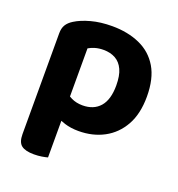

<svg xmlns="http://www.w3.org/2000/svg" viewBox="-125 -599 826 889"><g transform="rotate(20 288.0 -154.0)"><path d="M296 15Q366 15 421 -14.5Q476 -44 508 -101Q540 -158 540 -243Q540 -331 507 -386.5Q474 -442 414.5 -468.5Q355 -495 278 -495Q221 -495 175 -482.5Q129 -470 99 -451Q78 -438 68 -421.5Q58 -405 58 -380V-53H205V-359Q218 -367 236.5 -372.5Q255 -378 278 -378Q312 -378 337 -364Q362 -350 375.5 -320.5Q389 -291 389 -243Q389 -173 358.5 -138Q328 -103 273 -103Q242 -103 217.5 -115Q193 -127 176 -141V-16Q198 -4 228 5.5Q258 15 296 15ZM206 -91H58V117Q58 157 77.5 172Q97 187 139 187Q160 187 178 184Q196 181 206 178Z"/></g></svg>

Font: Baloo Bhaijaan 2
Style: Bold
Weight: 700
Designer: Sanskriti Dholi, Noopur Datye and Ek Type
Foundry: Ek Type
Version: Version 1.701